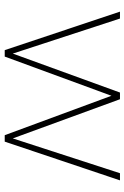

<svg xmlns="http://www.w3.org/2000/svg" viewBox="126 -666 540 833"><g transform="rotate(90 396.5 -250.0)"><path d="M763 -500 595 0H569H567L396 -463L226 0H200H198L31 -500H61L213 -35L382 -500H411L581 -35L732 -500Z"/></g></svg>

Font: Work Sans ExtraLight
Style: Regular
Weight: 280
Designer: Wei Huang
Foundry: Wei Huang
Version: Version 1.500